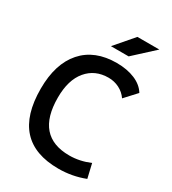

<svg xmlns="http://www.w3.org/2000/svg" viewBox="-215 -1010 1016 1133"><g transform="rotate(30 293.0 -443.5)"><path d="M365.2 9.8Q39.6 9.8 39.6 -347.7Q39.6 -517.1 121.6 -610.1Q203.6 -703.1 353.5 -703.1Q424.3 -703.1 477.5 -680.7Q530.8 -658.2 556.2 -616.2L483.9 -537.6Q461.9 -569.3 428 -586.4Q394 -603.5 354.5 -603.5Q263.2 -603.5 208.3 -538.1Q153.3 -472.7 153.3 -352.5Q153.3 -89.8 381.8 -89.8Q452.6 -89.8 521.5 -119.1L543.9 -23.4Q459 9.8 365.2 9.8ZM272.9 -771.5 380.9 -897H530.3L393.6 -771.5Z"/></g></svg>

Font: Cascadia Code Medium
Style: Regular
Weight: 500
Monospace: yes
Designer: Aaron Bell
Foundry: Saja Typeworks
Version: Version 2407.024